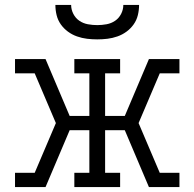

<svg xmlns="http://www.w3.org/2000/svg" viewBox="-20 -760 790 780"><path d="M165 0H41V-58H121L207 -260L121 -462H41V-520H165L263 -289H343V-462H282V-520H468V-462H407V-289H487L585 -520H709V-462H629L543 -260L629 -58H709V0H585L487 -231H407V-58H468V0H282V-58H343V-231H263ZM375 -600Q354 -600 333.5 -602.5Q313 -605 293 -612Q273 -619 256 -631.5Q239 -644 227 -661Q215 -678 210 -698.5Q205 -719 205 -740H269Q269 -721 278 -703.5Q287 -686 302.5 -675.5Q318 -665 337 -661.5Q356 -658 375 -658Q394 -658 413 -661.5Q432 -665 447.5 -675.5Q463 -686 472 -703.5Q481 -721 481 -740H545Q545 -719 540 -698.5Q535 -678 523 -661Q511 -644 494 -631.5Q477 -619 457 -612Q437 -605 416.5 -602.5Q396 -600 375 -600Z"/></svg>

Font: Iosevka Etoile Light
Style: Regular
Weight: 300
Designer: Belleve Invis
Foundry: Belleve Invis
Version: Version 25.0.1; ttfautohint (v1.8.4)